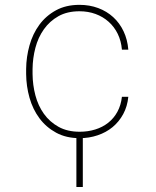

<svg xmlns="http://www.w3.org/2000/svg" viewBox="-20 -558 640 789"><path d="M307.6 -16.6Q341.3 -16.6 371.3 -25.9Q401.4 -35.2 424.6 -53.5Q447.8 -71.8 462.4 -98.6Q477.1 -125.5 481 -160.2H507.3Q503.4 -120.6 486.3 -89.1Q469.2 -57.6 442.6 -35.6Q416 -13.7 381.1 -2Q346.2 9.8 307.6 9.8Q252 9.8 210.7 -12.7Q169.4 -35.2 142.1 -72Q114.7 -108.9 101.3 -156.2Q87.9 -203.6 87.4 -253.9V-274.4Q87.9 -324.2 101.3 -371.8Q114.7 -419.4 141.8 -456.3Q168.9 -493.2 210 -515.6Q251 -538.1 306.6 -538.1Q348.1 -538.1 383.5 -524.9Q418.9 -511.7 445.3 -487.5Q471.7 -463.4 487.8 -429.4Q503.9 -395.5 507.3 -354H481Q478 -389.6 463.9 -418.7Q449.7 -447.8 426.5 -468.5Q403.3 -489.3 372.8 -500.5Q342.3 -511.7 306.6 -511.7Q256.3 -511.7 220.2 -491.5Q184.1 -471.2 160.4 -437.7Q136.7 -404.3 125.5 -361.6Q114.3 -318.8 113.8 -274.4V-253.9Q114.3 -208.5 125.5 -166Q136.7 -123.5 160.4 -90.3Q184.1 -57.1 220.5 -36.9Q256.8 -16.6 307.6 -16.6ZM320.3 210.4H293.9V2.4H320.3Z"/></svg>

Font: Roboto Mono Thin
Style: Regular
Weight: 250
Designer: Google
Version: Version 2.000985; 2015; ttfautohint (v1.3)